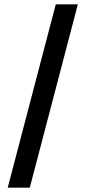

<svg xmlns="http://www.w3.org/2000/svg" viewBox="-20 -813 394 883"><path d="M15.5 50 236.5 -793H338L117 50Z"/></svg>

Font: Spline Sans Medium
Style: Regular
Weight: 500
Designer: Eben Sorkin, Mirko Velimirovic
Foundry: Sorkin Type
Version: Version 1.000; ttfautohint (v1.8.3)